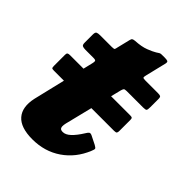

<svg xmlns="http://www.w3.org/2000/svg" viewBox="-200 -742 850 850"><g transform="rotate(45 225.0 -317.0)"><path d="M16 -363.5Q6.5 -363.5 2.8 -360.8Q-1 -358 -1 -349.5V-279.5Q-1 -270 1.2 -267.2Q3.5 -264.5 14.5 -264.5H390.5Q402 -264.5 404.8 -268.2Q407.5 -272 407.5 -281V-349.5Q407.5 -358.5 404.8 -361Q402 -363.5 392 -363.5ZM48 -520Q35 -520 28.8 -517Q22.5 -514 22.5 -499.5V-448.5Q22.5 -435 28.5 -431.8Q34.5 -428.5 47 -428.5H97.5Q111.5 -428.5 112.5 -423.2Q113.5 -418 111 -408L41 -115.5Q27 -51.5 57.2 -16.8Q87.5 18 161 18Q238 18 296 -21.8Q354 -61.5 382.5 -131Q388.5 -145 387.2 -149.2Q386 -153.5 374 -160L334 -180Q323.5 -185 318.2 -180.2Q313 -175.5 307.5 -166Q287.5 -134 269.2 -117Q251 -100 233.5 -100Q220 -100 216.5 -107.5Q213 -115 214.8 -126Q216.5 -137 219.5 -147.5L285 -412Q287.5 -421 290.5 -424.8Q293.5 -428.5 305.5 -428.5H408.5Q424 -428.5 427 -432.5Q430 -436.5 430 -452V-503Q430 -515 425.5 -517.5Q421 -520 410 -520H332Q317 -520 315.8 -523.5Q314.5 -527 317.5 -539L341 -636Q343.5 -647.5 338.2 -650Q333 -652.5 317.5 -652.5Q304.5 -652.5 299 -652.2Q293.5 -652 289.5 -649.8Q285.5 -647.5 276.5 -641.5Q263.5 -633.5 238.5 -623.8Q213.5 -614 175 -612Q164.5 -611 160.8 -608.2Q157 -605.5 155 -596.5L140.5 -537Q138.5 -527 136.8 -523.5Q135 -520 121.5 -520Z"/></g></svg>

Font: Besley ExtraBold
Style: Italic
Weight: 800
Italic angle: -13°
Designer: Owen Earl
Foundry: indestructible type*
Version: Version 2.001